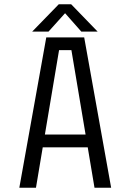

<svg xmlns="http://www.w3.org/2000/svg" viewBox="-20 -874 610 894"><path d="M434.5 -727H358.5L283 -812.5L206 -727H130L253.5 -854H311.5ZM420 0 388.5 -188H179L147.5 0H70L195.5 -700H372L497.5 0ZM255 -640.5 189 -247.5H378.5L312.5 -640.5Z"/></svg>

Font: League Mono Narrow Light
Style: Regular
Weight: 300
Width: 3
Designer: Tyler Finck
Foundry: The League of Moveable Type / Tyler Finck
Version: Version 2.210